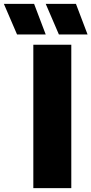

<svg xmlns="http://www.w3.org/2000/svg" viewBox="-128 -971 472 991"><path d="M44 0V-740H240V0ZM176 -793 108 -951H264L324 -793ZM-40 -793 -108 -951H48L108 -793Z"/></svg>

Font: Encode Sans Condensed Black
Style: Regular
Weight: 900
Width: 3
Designer: Multiple Designers
Foundry: Impallari Type
Version: Version 3.000; ttfautohint (v1.8.3) -l 8 -r 50 -G 200 -x 14 